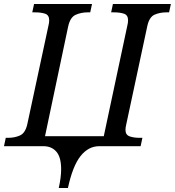

<svg xmlns="http://www.w3.org/2000/svg" viewBox="-39 -734 878 964"><path d="M256 210Q268 156 268 116Q268 55 244 27.5Q220 0 179 0H-19L-10 -42H2Q35 -42 61.5 -54Q88 -66 98 -110L204 -604Q208 -620 208 -632Q208 -658 188 -665Q168 -672 136 -672H123L132 -714H423L414 -672H401Q368 -672 340.5 -659.5Q313 -647 303 -600L187 -50H482L600 -604Q604 -620 604 -632Q604 -658 584 -665Q564 -672 532 -672H519L528 -714H819L810 -672H797Q764 -672 737.5 -660.5Q711 -649 701 -605L595 -110Q591 -94 591 -82Q591 -57 611.5 -49.5Q632 -42 663 -42H676L667 0H459Q405 0 365.5 49.5Q326 99 302 210Z"/></svg>

Font: NotoSerif-Italic
Style: Regular
Weight: 400
Italic angle: -12°
Designer: Monotype Design Team
Foundry: Monotype Imaging Inc.
Version: Version 2.007; ttfautohint (v1.8) -l 8 -r 50 -G 200 -x 14 -D